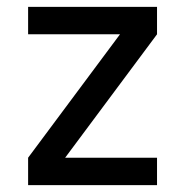

<svg xmlns="http://www.w3.org/2000/svg" viewBox="-20 -540 540 560"><path d="M62 0V-80L330 -440H62V-520H438V-440L170 -80H438V0Z"/></svg>

Font: Iosevka SS10 Medium
Style: Regular
Weight: 500
Monospace: yes
Designer: Belleve Invis
Foundry: Belleve Invis
Version: Version 28.0.6; ttfautohint (v1.8.4)